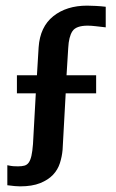

<svg xmlns="http://www.w3.org/2000/svg" viewBox="-20 -549 413 681"><path d="M40 -282H111L117 -381Q122 -454 169 -491.5Q216 -529 289 -529Q301 -529 320 -528Q339 -527 355 -525V-452Q336 -454 320 -456Q304 -458 291 -458Q250 -458 237 -438.5Q224 -419 222 -379L216 -282H321V-218H213L202 -18Q200 6 192.5 29.5Q185 53 168 71Q151 89 122.5 100.5Q94 112 51 112Q41 112 32 111Q23 110 6 108V37Q20 40 27.5 40.5Q35 41 44 41Q57 41 66.5 38.5Q76 36 82 27.5Q88 19 91.5 3.5Q95 -12 97 -38L107 -218H40Z"/></svg>

Font: Zilla Slab SemiBold
Style: Regular
Weight: 600
Designer: Typotheque.com
Foundry: Typotheque type foundry
Version: Version 1.1; 2017